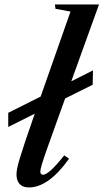

<svg xmlns="http://www.w3.org/2000/svg" viewBox="-20 -831 464 862"><path d="M110 10.5Q82 10.5 68 -5Q54 -20.5 54 -48Q54 -59 57 -74.8Q60 -90.5 68.5 -119Q77 -147.5 93.2 -196Q109.5 -244.5 136 -320.5L17 -261V-324.5L162.5 -397.5Q166.5 -408.5 171 -421.5L296.5 -779L229 -791.5L226.5 -811H424.5L300 -466L397.5 -515L396 -450.5L272.5 -389L242.5 -306Q212 -221 194 -170.5Q176 -120 168.5 -94.8Q161 -69.5 161 -61Q161 -46.5 173.5 -46.5Q185.5 -46.5 207.2 -65.5Q229 -84.5 268.5 -133.5L290 -118.5Q198 10.5 110 10.5Z"/></svg>

Font: Libre Caslon Condensed SemiBold Italic
Style: Regular
Weight: 600
Italic angle: -22.583°
Designer: Pablo Impallari, Rodrigo Fuenzalida, Katja Schimmel, Ertekin Erdin
Foundry: Pablo Impallari, Rodrigo Fuenzalida
Version: Version 2.000; ttfautohint (v1.8.4.7-5d5b);gftools[0.9.33]